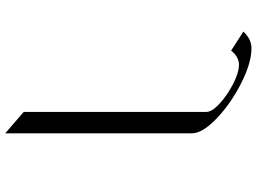

<svg xmlns="http://www.w3.org/2000/svg" viewBox="-144 -722 984 736"><g transform="rotate(-90 348.0 -354.0)"><path d="M287 -755V-55Q287 -33 319.5 -3.5Q352 26 395 48Q438 70 468 70Q498 70 522 40L595 87Q566 118 531 118Q475 118 397 78.5Q319 39 262 -15.5Q205 -70 205 -110V-826Z"/></g></svg>

Font: Amita
Style: Regular
Weight: 400
Designer: Eduardo Rodriguez Tunni, Modular Infotech, Brian J. Bonislawsky
Foundry: Eduardo Rodriguez Tunni, Modular Infotech, Brian J. Bonislawsky
Version: Version 1.004